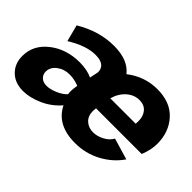

<svg xmlns="http://www.w3.org/2000/svg" viewBox="-100 -805 1085 1085"><g transform="rotate(45 443.0 -262.5)"><path d="M-12 -128Q-12 -215 62.5 -273.5Q137 -332 244 -332Q303 -332 345 -312Q356 -364 356 -365Q356 -425 276 -425Q202 -425 109 -367L83 -467Q196 -535 315 -535Q427 -535 477 -471Q559 -535 661 -535Q765 -535 822 -472.5Q879 -410 879 -316Q879 -268 857 -213H492Q490 -197 490 -190Q490 -150 514.5 -127.5Q539 -105 576 -105Q608 -105 641 -122.5Q674 -140 689 -168L817 -130Q774 -67 702.5 -28.5Q631 10 546 10Q402 10 350 -95Q305 -43 244 -16.5Q183 10 131 10Q66 10 27 -28.5Q-12 -67 -12 -128ZM712 -310Q713 -317 713 -331Q713 -371 692 -395.5Q671 -420 633 -420Q591 -420 557 -390Q523 -360 509 -310ZM324 -158Q322 -170 322 -179Q322 -198 327 -228Q290 -243 251 -243Q208 -243 176 -218.5Q144 -194 144 -159Q144 -136 160 -120.5Q176 -105 204 -105Q234 -105 270 -121Q306 -137 324 -158Z"/></g></svg>

Font: Raleway-v4020 ExtraBold
Style: Italic
Weight: 800
Italic angle: -12°
Designer: Matt McInerney, Pablo Impallari, Rodrigo Fuenzalida
Foundry: Matt McInerney, Pablo Impallari, Rodrigo Fuenzalida
Version: Version 4.020;PS 004.020;hotconv 1.0.88;makeotf.lib2.5.64775